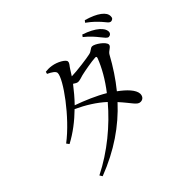

<svg xmlns="http://www.w3.org/2000/svg" viewBox="-198 -1076 1397 1397"><g transform="rotate(-45 500.0 -377.5)"><path d="M824 -658C844 -634 856 -615 871 -615C888 -616 898 -627 898 -643C897 -664 887 -681 863 -703C837 -726 797 -747 746 -764L735 -749C779 -714 803 -684 824 -658ZM912 -728C934 -704 944 -683 962 -683C978 -684 988 -694 987 -712C987 -734 975 -753 949 -773C922 -793 887 -809 833 -825L821 -810C869 -775 890 -752 912 -728ZM109 49 122 70C314 -4 461 -106 580 -235C651 -157 667 -116 700 -117C724 -117 740 -134 740 -161C738 -203 691 -251 632 -294C689 -364 738 -439 783 -521C796 -545 832 -554 832 -575C832 -605 761 -653 736 -653C717 -653 708 -633 680 -627C653 -620 525 -603 481 -603H477L505 -647C520 -672 534 -680 534 -699C534 -719 477 -752 429 -759C404 -763 385 -762 367 -760L362 -743C396 -727 422 -710 422 -692C422 -632 256 -403 102 -286L117 -266C191 -305 261 -359 323 -420C401 -383 470 -341 530 -286C420 -156 273 -33 109 49ZM343 -439C380 -477 414 -518 445 -558C459 -548 472 -541 482 -541C498 -541 517 -548 538 -554C571 -562 659 -578 692 -579C703 -580 708 -576 703 -563C676 -492 631 -413 571 -336C506 -375 419 -412 343 -439Z"/></g></svg>

Font: Noto Serif TC Medium
Style: Regular
Weight: 500
Designer: Ryoko NISHIZUKA 西塚涼子 (kana & ideographs); Frank Grießhammer (Latin, Greek & Cyrillic); Wenlong ZHANG 张文龙 (bopomofo); San
Foundry: Adobe
Version: Version 2.001;hotconv 1.1.0;makeotfexe 2.6.0